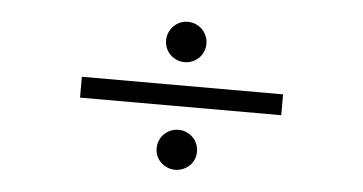

<svg xmlns="http://www.w3.org/2000/svg" viewBox="-39 -585 1078 570"><g transform="rotate(5 500.0 -300.5)"><path d="M560.1 -139.2Q560.1 -126.5 555.4 -115.7Q550.8 -105 542.5 -97.2Q534.2 -89.4 523.2 -84.7Q512.2 -80.1 500 -80.1Q487.3 -80.1 476.6 -84.7Q465.8 -89.4 457.5 -97.2Q449.2 -105 444.6 -115.7Q439.9 -126.5 439.9 -139.2Q439.9 -151.9 444.6 -162.8Q449.2 -173.8 457.5 -181.9Q465.8 -189.9 476.6 -194.6Q487.3 -199.2 500 -199.2Q512.2 -199.2 523.2 -194.6Q534.2 -189.9 542.5 -181.9Q550.8 -173.8 555.4 -162.8Q560.1 -151.9 560.1 -139.2ZM200.2 -269V-331.1H799.8V-269ZM560.1 -460.9Q560.1 -448.2 555.4 -437.3Q550.8 -426.3 542.5 -418.2Q534.2 -410.2 523.2 -405.5Q512.2 -400.9 500 -400.9Q487.3 -400.9 476.6 -405.5Q465.8 -410.2 457.5 -418.2Q449.2 -426.3 444.6 -437.3Q439.9 -448.2 439.9 -460.9Q439.9 -473.1 444.6 -484.1Q449.2 -495.1 457.5 -503.4Q465.8 -511.7 476.6 -516.4Q487.3 -521 500 -521Q512.2 -521 523.2 -516.4Q534.2 -511.7 542.5 -503.4Q550.8 -495.1 555.4 -484.1Q560.1 -473.1 560.1 -460.9Z"/></g></svg>

Font: BabelStone Ogham Bound
Style: Regular
Weight: 400
Designer: Andrew West
Foundry: BabelStone
Version: Version 2.02 March 14, 2022